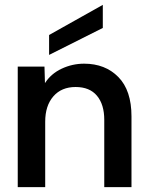

<svg xmlns="http://www.w3.org/2000/svg" viewBox="-20 -770 606 790"><path d="M53 0V-496H163L165 -428Q190 -467 234 -487.5Q278 -508 326 -508Q413 -508 467 -453Q521 -398 521 -291V0H409V-277Q409 -340 379 -376Q349 -412 291 -412Q233 -412 199.5 -373.5Q166 -335 166 -269V0ZM182 -544V-626L403 -750V-655Z"/></svg>

Font: Rethink Sans SemiBold
Style: Regular
Weight: 600
Designer: The Rethink Sans project authors (Hans Thiessen). DM Sans designed by Colophon Foundry.
Foundry: Rethink Communications LLC
Version: Version 1.001